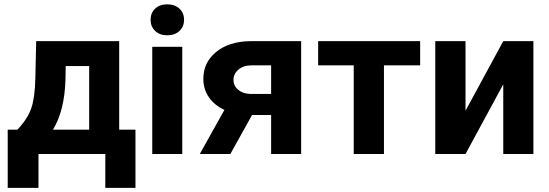

<svg xmlns="http://www.w3.org/2000/svg" viewBox="-20 -721 2571 899"><path d="M228 -113.8H397.5V-411.6H287.6L286.6 -348.1Q282.2 -202.6 228 -113.8ZM61.5 -113.8Q109.4 -164.6 126.5 -214.4Q143.6 -264.2 145.5 -355.5L149.4 -528.3H538.1V-113.8H614.3V158.7H473.1V0H160.2V158.7H16.1V-113.8Z M763.2 -700.7Q798.8 -700.7 820.3 -680.4Q841.8 -660.2 841.8 -628.4Q841.8 -596.2 820.1 -575.9Q798.3 -555.7 763.2 -555.7Q728 -555.7 706.5 -576.2Q685.1 -596.7 685.1 -628.4Q685.1 -660.2 706.1 -680.4Q727.1 -700.7 763.2 -700.7ZM833.5 0H830.6H695.8H692.9V-3.4V-498.5V-502H695.8H830.6H833.5V-498.5V-3.4Z M1152.8 -281.2H1249.5V-415H1157.7Q1120.1 -415 1096.7 -395.3Q1073.2 -375.5 1073.2 -347.2Q1073.2 -318.8 1095.7 -300.3Q1118.2 -281.7 1152.8 -281.2ZM1390.1 -528.3V0H1249.5V-182.6H1160.2L1058.6 0H915.5L1030.8 -206.5Q983.4 -228.5 957.8 -266.1Q932.1 -303.7 932.1 -351.6Q932.1 -428.2 991.5 -477.3Q1050.8 -526.4 1150.4 -528.3Z M1947.3 -415H1777.8V0H1636.2V-415H1469.7V-528.3H1947.3Z M2336.4 -528.3H2477.5V0H2336.4V-326.2L2159.7 0H2018.1V-528.3H2159.7V-202.6Z"/></svg>

Font: MAUL Bold
Style: Bold
Weight: 700
Designer: MAUL
Version: Version 1.0; 2020; ttfautohint (v1.8.3)